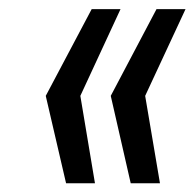

<svg xmlns="http://www.w3.org/2000/svg" viewBox="-20 -484 434 428"><path d="M127.3 -75.4H191.7L159.1 -270.3L248.7 -463.7H184.4L82 -270.3ZM271.4 -75.4H336.6L303.6 -270.3L393.6 -463.7H328.9L226.9 -270.3Z"/></svg>

Font: Secuela ExtLt
Style: Italic
Weight: 200
Italic angle: -8°
Designer: Fernando Haro
Foundry: deFharo
Version: Version 1.704